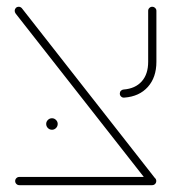

<svg xmlns="http://www.w3.org/2000/svg" viewBox="-20 -542 510 562"><path d="M23 -510.4Q23 -515.2 26.3 -518.7Q29.6 -522.2 35.2 -522.2Q37.8 -522.2 40.2 -520.9Q42.6 -519.6 44.1 -517.8L434.4 -19.6H404.4L25.9 -502.2Q23 -506.3 23 -510.4ZM24.4 -12.2Q24.4 -17 28 -20.6Q31.5 -24.1 36.7 -24.1H425.2Q430.4 -24.1 433.9 -20.6Q437.4 -17 437.4 -12.2Q437.4 -7 433.9 -3.5Q430.4 0 425.2 0H36.7Q31.5 0 28 -3.5Q24.4 -7 24.4 -12.2ZM330.7 -268.1Q330.7 -273 333.9 -276.3Q337 -279.6 341.9 -280Q375.9 -282.6 394.8 -303.7Q413.7 -324.8 413.7 -361.1V-510.4Q413.7 -515.2 417.2 -518.7Q420.7 -522.2 425.6 -522.2Q430.4 -522.2 434.1 -518.7Q437.8 -515.2 437.8 -510.4V-361.1Q437.8 -315.6 412.8 -287.6Q387.8 -259.6 344.1 -256.3Q338.9 -255.6 334.8 -259.1Q330.7 -262.6 330.7 -268.1ZM115.2 -179.3Q115.2 -185.9 120.2 -190.9Q125.2 -195.9 132.2 -195.9Q138.9 -195.9 143.9 -190.9Q148.9 -185.9 148.9 -179.3Q148.9 -172.2 143.9 -167.2Q138.9 -162.2 132.2 -162.2Q125.2 -162.2 120.2 -167.2Q115.2 -172.2 115.2 -179.3Z"/></svg>

Font: 26F Galaxy Hebrew Thin
Style: Regular
Weight: 100
Designer: C₂₉H₂₅N₃O₅
Version: Version 1.000